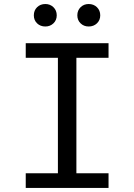

<svg xmlns="http://www.w3.org/2000/svg" viewBox="-20 -917 655 937"><path d="M509.7 -706.2V-634.9H352.8V-71.3H509.7V0H105.6V-71.3H262.6V-634.9H105.6V-706.2ZM201.5 -787.7Q176.9 -787.7 161 -803.1Q145.1 -818.5 145.1 -842.1Q145.1 -866.2 161 -881.8Q176.9 -897.4 201.5 -897.4Q224.6 -897.4 240.8 -881.8Q256.9 -866.2 256.9 -842.1Q256.9 -818.5 240.8 -803.1Q224.6 -787.7 201.5 -787.7ZM412.8 -787.7Q389.2 -787.7 373.3 -803.1Q357.4 -818.5 357.4 -842.1Q357.4 -866.2 373.3 -881.8Q389.2 -897.4 412.8 -897.4Q436.9 -897.4 453.1 -881.8Q469.2 -866.2 469.2 -842.1Q469.2 -818.5 453.1 -803.1Q436.9 -787.7 412.8 -787.7Z"/></svg>

Font: FiraCode Nerd Font
Style: Regular
Weight: 400
Designer: Carrois Corporate, Edenspiekermann AG, Nikita Prokopov
Foundry: Carrois Corporate, Edenspiekermann AG, Nikita Prokopov
Version: Version 6.002;Nerd Fonts 2.2.2